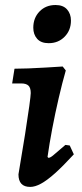

<svg xmlns="http://www.w3.org/2000/svg" viewBox="-20 -723 322 755"><path d="M170.4 -102.3Q177 -102.3 188.1 -111.3Q199.2 -120.3 237.2 -153.2L254.2 -150.9L270.3 -116.1Q228.1 -70.2 196.6 -41.9Q165 -13.7 141.5 -0.9Q118 12 98.8 12Q52.6 12 52.6 -37.4Q67.6 -125.3 78.4 -193.9Q89.2 -262.5 95.1 -305.4Q100.9 -348.3 100.9 -357Q100.9 -377.3 92.1 -386.1Q83.2 -394.9 62.9 -394.9H27.8L37 -452.8Q59.8 -452.8 92.2 -454Q124.6 -455.2 160 -457.4Q195.4 -459.6 226.5 -461.5L238.7 -445.9Q224.9 -397.8 210.9 -337.6Q196.9 -277.4 185.4 -216.9Q174 -156.5 166.9 -105.9ZM171.4 -553.2Q141.2 -553.2 126.1 -570.4Q110.9 -587.5 110.9 -614Q110.9 -652.6 135.5 -678Q160.1 -703.3 198.4 -703.3Q228.5 -703.3 243.7 -685.9Q259 -668.6 259 -642.1Q259 -603.9 234.1 -578.6Q209.2 -553.2 171.4 -553.2Z"/></svg>

Font: Alegreya
Style: Italic
Weight: 400
Italic angle: -7°
Designer: Juan Pablo del Peral
Foundry: Huerta Tipografica
Version: Version 2.009